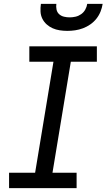

<svg xmlns="http://www.w3.org/2000/svg" viewBox="-20 -975 552 995"><path d="M377 0H27V-80H162L257 -655H132V-735H482V-655H347L252 -80H377ZM329 -815Q309 -815 289.5 -818Q270 -821 253 -828.5Q236 -836 222 -848.5Q208 -861 199.5 -878Q191 -895 190 -915Q189 -935 192 -955H272Q270 -940 273 -925.5Q276 -911 286.5 -901.5Q297 -892 311.5 -888.5Q326 -885 341 -885Q356 -885 371.5 -888.5Q387 -892 400.5 -901.5Q414 -911 422 -925.5Q430 -940 432 -955H512Q509 -935 501 -915Q493 -895 479.5 -878Q466 -861 448 -848.5Q430 -836 410 -828.5Q390 -821 369.5 -818Q349 -815 329 -815Z"/></svg>

Font: Iosevka Medium Oblique
Style: Regular
Weight: 500
Italic angle: -9°
Monospace: yes
Designer: Belleve Invis
Foundry: Belleve Invis
Version: Version 32.5.0; ttfautohint (v1.8.4)